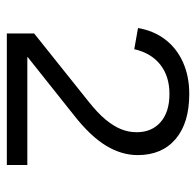

<svg xmlns="http://www.w3.org/2000/svg" viewBox="-26 -878 574 562"><g transform="rotate(90 261.0 -597.0)"><path d="M78 -330V-410L277 -569Q311 -596 330 -619Q349 -642 358 -664Q367 -686 367 -710Q367 -754 337.5 -780Q308 -806 255 -806Q203 -806 169 -779Q135 -752 124 -703L62 -714Q70 -760 95.5 -793.5Q121 -827 162 -845.5Q203 -864 255 -864Q340 -864 387 -824Q434 -784 434 -713Q434 -666 406.5 -620.5Q379 -575 318 -527L147 -391V-390H463V-330Z"/></g></svg>

Font: TikTok Sans 24pt Light
Style: Regular
Weight: 300
Version: Version 4.000